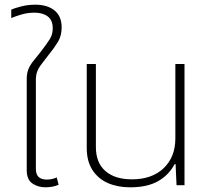

<svg xmlns="http://www.w3.org/2000/svg" viewBox="-20 -790 907 819"><path d="M174 9Q142 9 118 -7.5Q94 -24 94 -64V-452Q94 -477 101 -494.5Q108 -512 122 -529.5Q136 -547 156 -572Q179 -602 192 -622.5Q205 -643 205 -669Q205 -704 183.5 -720Q162 -736 127 -736Q98 -736 71 -728Q44 -720 28 -713V-749Q41 -755 70 -762.5Q99 -770 131 -770Q182 -770 212.5 -745.5Q243 -721 243 -673Q243 -638 227.5 -612Q212 -586 189 -558Q170 -533 157.5 -517Q145 -501 139 -485.5Q133 -470 133 -449V-70Q133 -45 145.5 -34.5Q158 -24 179 -24Q202 -24 222 -33L230 -2Q217 4 202 6.5Q187 9 174 9Z M535 9Q482 9 440.5 -9Q399 -27 374.5 -64.5Q350 -102 350 -159V-517H389V-163Q389 -96 429.5 -60.5Q470 -25 543 -25Q628 -25 678 -72.5Q728 -120 728 -200V-517H767V0H733L729 -90H725Q700 -43 654 -17Q608 9 535 9Z"/></svg>

Font: Noto Sans Thai UI ExtLt
Style: Regular
Weight: 200
Designer: Monotype Design Team
Foundry: Monotype Imaging Inc.
Version: Version 2.000;GOOG;noto-source:20170915:90ef993387c0